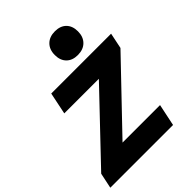

<svg xmlns="http://www.w3.org/2000/svg" viewBox="-300 -1108 1246 1246"><g transform="rotate(-45 323.0 -485.0)"><path d="M-32.2 1.5 -9.8 -104.5 415 -550.8H97.7L128.9 -701.7H678.2L655.8 -593.3L231 -149.4H575.2L543.5 1.5ZM427.7 -755.9Q378.4 -755.9 350.1 -784.2Q321.8 -812.5 321.8 -861.8Q321.8 -912.1 351.3 -941.4Q380.9 -970.7 431.2 -970.7Q481 -970.7 509 -942.4Q537.1 -914.1 537.1 -864.7Q537.1 -814.9 507.8 -785.4Q478.5 -755.9 427.7 -755.9Z"/></g></svg>

Font: Schibsted Grotesk ExtraBold
Style: Italic
Weight: 800
Italic angle: -12°
Designer: Bakken & Baeck AS, Henrik Kongsvoll
Foundry: Schibsted ASA
Version: Version 1.100; ttfautohint (v1.8.4.7-5d5b);gftools[0.9.25]